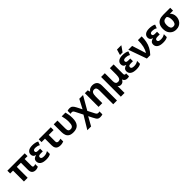

<svg xmlns="http://www.w3.org/2000/svg" viewBox="572 -2973 5411 5411"><g transform="rotate(-45 3278.0 -267.5)"><path d="M601.1 9.8Q532.2 9.8 491.7 -28.3Q451.2 -65.9 451.2 -149.9V-434.1H286.1V0H137.2V-434.1H22.9V-545.9H714.8V-434.1H600.1V-155.8Q600.1 -130.9 613.3 -119.1Q627 -106.9 646 -106.9Q664.6 -106.9 678.7 -112.3Q691.9 -115.7 709 -124V-17.1Q690.9 -6.8 662.1 1Q631.3 9.8 601.1 9.8Z M1023.4 9.8Q903.8 9.8 842.3 -34.2Q781.7 -78.6 781.7 -150.9Q781.7 -210.9 814.9 -241.2Q848.1 -271.5 902.3 -282.2V-287.1Q854 -299.8 831.1 -329.1Q807.6 -359.4 807.6 -402.8Q807.6 -472.2 860.8 -513.7Q913.6 -556.2 1023.4 -556.2Q1074.7 -556.2 1128.4 -545.9Q1181.6 -535.2 1219.7 -512.2L1178.7 -407.2Q1136.7 -429.7 1104 -437.5Q1069.8 -445.8 1034.7 -445.8Q990.7 -445.8 968.8 -430.7Q947.8 -414.6 947.8 -386.2Q947.8 -357.4 969.2 -344.7Q990.7 -332 1033.7 -332H1114.7V-225.1H1034.7Q979.5 -225.1 956.5 -210.4Q933.6 -195.8 933.6 -164.1Q933.6 -101.1 1041.5 -101.1Q1087.4 -101.1 1124 -111.3Q1161.1 -122.6 1202.6 -147.9V-30.8Q1167 -9.8 1125.5 0Q1083.5 9.8 1023.4 9.8Z M1590.3 9.8Q1540 9.8 1499 -5.9Q1458.5 -22 1434.6 -61.5Q1410.6 -100.6 1410.6 -170.9V-434.1H1273.4V-545.9H1753.4V-434.1H1559.6V-170.9Q1559.6 -139.6 1577.6 -124.5Q1596.2 -108.9 1624.5 -108.9Q1651.4 -108.9 1672.4 -114.3Q1689 -117.7 1718.3 -126V-15.1Q1695.3 -4.9 1662.6 2Q1630.9 9.8 1590.3 9.8Z M2106.4 8.8Q2013.7 8.8 1962.4 -23.4Q1911.6 -55.2 1891.1 -111.3Q1870.6 -167 1870.6 -238.8V-545.9H2019.5V-233.9Q2019.5 -163.1 2041.5 -136.7Q2063.5 -109.9 2111.3 -109.9Q2170.4 -109.9 2196.8 -152.8Q2223.6 -195.8 2223.6 -299.8Q2223.6 -361.3 2214.4 -422.4Q2203.1 -486.8 2188.5 -545.9H2338.4Q2356.4 -476.1 2363.8 -423.8Q2372.6 -366.2 2372.6 -295.9Q2372.6 -138.7 2306.2 -64.9Q2240.2 8.8 2106.4 8.8Z M2423.3 241.2 2657.2 -147 2546.9 -363.8Q2527.8 -400.9 2512.7 -414.1Q2495.6 -428.2 2473.1 -428.2Q2460.9 -428.2 2448.7 -425.8Q2435.1 -424.3 2417 -418.9V-538.1Q2424.8 -540.5 2454.6 -548.8Q2472.7 -553.2 2502.9 -553.2Q2560.5 -553.2 2594.7 -524.4Q2628.9 -495.1 2662.1 -431.2L2744.1 -270L2889.2 -545.9H3039.1L2808.1 -145L2912.1 58.1Q2929.2 90.8 2945.3 102.5Q2961.4 115.2 2990.2 115.2Q2997.6 115.2 3012.2 114.3Q3020 113.3 3039.1 108.9V225.1Q3014.6 232.9 2997.1 236.3Q2974.6 240.2 2944.3 240.2Q2900.9 240.2 2874 226.1Q2847.7 212.4 2827.1 180.7Q2804.7 144.5 2780.3 97.2L2720.2 -22L2573.2 241.2Z M3456.5 240.2V-318.8Q3456.5 -437 3371.6 -437Q3309.1 -437 3284.7 -390.6Q3260.7 -344.7 3260.7 -256.8V0H3111.8V-545.9H3225.6L3245.6 -476.1H3253.9Q3279.8 -518.1 3321.8 -537.1Q3363.8 -556.2 3414.6 -556.2Q3500 -556.2 3553.2 -508.8Q3605.5 -460.4 3605.5 -356V240.2Z M3758.8 240.2V-545.9H3907.7V-227.1Q3907.7 -108.9 3996.6 -108.9Q4059.6 -108.9 4084 -155.3Q4108.9 -202.1 4108.9 -289.1V-545.9H4257.8V-172.9Q4257.8 -138.2 4270.5 -127Q4282.2 -115.2 4298.8 -115.2Q4306.6 -115.2 4314.5 -117.2Q4324.2 -119.1 4327.6 -120.1V-2.9Q4320.8 1 4299.3 5.4Q4278.3 9.8 4260.7 9.8Q4210.4 9.8 4178.2 -8.8Q4146 -25.9 4128.9 -73.2H4121.6Q4080.6 9.8 3999.5 9.8Q3938.5 9.8 3905.8 -34.2H3902.8Q3904.8 -24.9 3905.8 -2.9Q3906.2 19 3907.2 42.5Q3907.7 58.1 3907.7 84V240.2Z M4616.2 9.8Q4496.6 9.8 4435.1 -34.2Q4374.5 -78.6 4374.5 -150.9Q4374.5 -210.9 4407.7 -241.2Q4440.9 -271.5 4495.1 -282.2V-287.1Q4446.8 -299.8 4423.8 -329.1Q4400.4 -359.4 4400.4 -402.8Q4400.4 -472.2 4453.6 -513.7Q4506.3 -556.2 4616.2 -556.2Q4667.5 -556.2 4721.2 -545.9Q4774.4 -535.2 4812.5 -512.2L4771.5 -407.2Q4729.5 -429.7 4696.8 -437.5Q4662.6 -445.8 4627.4 -445.8Q4583.5 -445.8 4561.5 -430.7Q4540.5 -414.6 4540.5 -386.2Q4540.5 -357.4 4562 -344.7Q4583.5 -332 4626.5 -332H4707.5V-225.1H4627.4Q4572.3 -225.1 4549.3 -210.4Q4526.4 -195.8 4526.4 -164.1Q4526.4 -101.1 4634.3 -101.1Q4680.2 -101.1 4716.8 -111.3Q4753.9 -122.6 4795.4 -147.9V-30.8Q4759.8 -9.8 4718.3 0Q4676.3 9.8 4616.2 9.8ZM4575.2 -606V-619.1L4622.1 -775.9H4789.1V-766.1L4675.3 -606Z M5038.1 0 4843.3 -545.9H4996.1L5092.3 -243.2Q5100.1 -222.2 5109.9 -186.5Q5123.5 -140.6 5126.5 -131.8H5130.4Q5180.7 -208 5203.1 -305.7Q5226.1 -404.8 5226.1 -545.9H5376.5Q5376.5 -436.5 5358.4 -345.7Q5339.8 -251.5 5295.9 -168.5Q5251 -83.5 5172.4 0Z M5683.1 9.8Q5563.5 9.8 5502 -34.2Q5441.4 -78.6 5441.4 -150.9Q5441.4 -210.9 5474.6 -241.2Q5507.8 -271.5 5562 -282.2V-287.1Q5513.7 -299.8 5490.7 -329.1Q5467.3 -359.4 5467.3 -402.8Q5467.3 -472.2 5520.5 -513.7Q5573.2 -556.2 5683.1 -556.2Q5734.4 -556.2 5788.1 -545.9Q5841.3 -535.2 5879.4 -512.2L5838.4 -407.2Q5796.4 -429.7 5763.7 -437.5Q5729.5 -445.8 5694.3 -445.8Q5650.4 -445.8 5628.4 -430.7Q5607.4 -414.6 5607.4 -386.2Q5607.4 -357.4 5628.9 -344.7Q5650.4 -332 5693.4 -332H5774.4V-225.1H5694.3Q5639.2 -225.1 5616.2 -210.4Q5593.3 -195.8 5593.3 -164.1Q5593.3 -101.1 5701.2 -101.1Q5747.1 -101.1 5783.7 -111.3Q5820.8 -122.6 5862.3 -147.9V-30.8Q5826.7 -9.8 5785.2 0Q5743.2 9.8 5683.1 9.8Z M6204.6 9.8Q6124.5 9.8 6067.4 -26.4Q6010.3 -61 5977.5 -124.5Q5946.3 -188 5946.3 -266.1Q5946.3 -367.7 5981.9 -428.7Q6017.6 -489.7 6081.5 -518.6Q6144.5 -546.9 6230.5 -546.9H6514.2V-434.1H6389.2Q6429.2 -396.5 6446.8 -352.1Q6464.4 -308.1 6464.4 -252Q6464.4 -207.5 6449.2 -162.1Q6435.1 -117.2 6403.3 -77.1Q6371.1 -38.1 6322.3 -14.2Q6272.9 9.8 6204.6 9.8ZM6206.5 -109.9Q6265.6 -109.9 6289.6 -155.3Q6313.5 -199.7 6313.5 -265.1Q6313.5 -386.2 6261.2 -434.1H6234.4Q6192.9 -434.1 6162.1 -418.9Q6131.3 -403.8 6114.7 -367.2Q6098.1 -332 6098.1 -266.1Q6098.1 -196.8 6122.1 -153.3Q6146.5 -109.9 6206.5 -109.9Z"/></g></svg>

Font: Droid Sans Thai
Style: Bold
Weight: 700
Designer: Steve Matteson
Foundry: Ascender Corporation
Version: Version 1.00